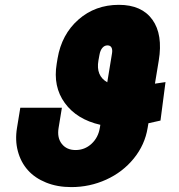

<svg xmlns="http://www.w3.org/2000/svg" viewBox="-20 -757 735 787"><path d="M658.4 -420.5 637.8 -262.8Q593 -252.8 588.4 -251.8L585.2 -233Q573.9 -163.4 528.4 -107.4Q483 -51.5 415.5 -20.8Q348 9.9 272 9.9Q214.8 9.9 168.9 -8.7Q122.9 -27.3 94.1 -59.7Q65.3 -92 53.3 -136.9Q41.2 -181.8 49.7 -233L63.2 -315.3H233.7L220.2 -233Q213.4 -192.5 233.3 -167.3Q253.2 -142 289.8 -142Q327.4 -142 355.1 -167.6Q382.8 -193.2 389.2 -233L391.3 -245.4Q294.7 -267.4 245.7 -334.7Q196.7 -402 212.4 -495.7L215.9 -517Q232.6 -616.1 301.5 -676.7Q370.4 -737.2 467.3 -737.2Q561.1 -737.2 604.8 -676.1Q648.4 -615.1 630.7 -508.5L615.1 -414.1Q636.7 -417.3 658.4 -420.5ZM419.7 -419.7 438.9 -536.9Q441.8 -553.3 437 -562.1Q432.2 -571 420.5 -571Q408.4 -571 399.7 -560.9Q391 -550.8 387.8 -532.7L383.5 -509.2Q372.5 -446.4 419.7 -419.7Z"/></svg>

Font: Karasuma Gothic
Style: Italic
Weight: 900
Italic angle: -9.39999°
Designer: Rasmus Andersson / Ryoko Nishizuka
Foundry: Genbu
Version: Version 1.00